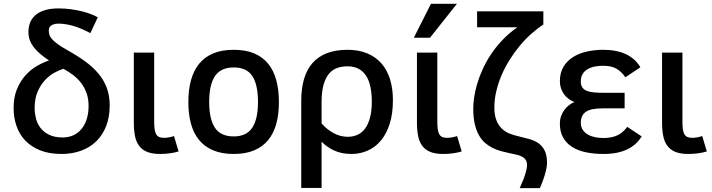

<svg xmlns="http://www.w3.org/2000/svg" viewBox="-20 -786 3707 999"><path d="M450.2 -613.8Q432.6 -623 413.3 -631.8Q394 -640.6 373 -647.5Q352.1 -654.3 329.8 -658.7Q307.6 -663.1 284.2 -663.1Q270 -663.1 260.3 -659.9Q250.5 -656.7 244.6 -651.9Q238.8 -647 236.3 -640.6Q233.9 -634.3 233.9 -627.9Q233.9 -616.7 236.6 -606.2Q239.3 -595.7 249.3 -584Q259.3 -572.3 278.1 -558.1Q296.9 -543.9 329.1 -525.9Q381.8 -496.6 422.9 -466.8Q463.9 -437 492.4 -402.8Q521 -368.7 535.9 -328.1Q550.8 -287.6 550.8 -237.8Q550.8 -177.7 532.7 -130.9Q514.6 -84 481.7 -51.5Q448.7 -19 402.3 -2Q356 15.1 299.8 15.1Q235.8 15.1 189 -3.7Q142.1 -22.5 111.3 -54.9Q80.6 -87.4 65.7 -130.9Q50.8 -174.3 50.8 -224.1Q50.8 -278.8 67.6 -320.6Q84.5 -362.3 111.1 -392.3Q137.7 -422.4 170.4 -441.7Q203.1 -460.9 234.9 -471.2Q211.4 -487.3 191.9 -503.4Q172.4 -519.5 158.2 -537.1Q144 -554.7 136 -574.7Q127.9 -594.7 127.9 -619.1Q127.9 -647 137.2 -669.7Q146.5 -692.4 165.8 -708.5Q185.1 -724.6 214.4 -733.4Q243.7 -742.2 284.2 -742.2Q319.8 -742.2 351.8 -737.5Q383.8 -732.9 410.2 -726.1Q436.5 -719.2 456.8 -711.2Q477.1 -703.1 488.8 -695.8ZM440.9 -234.9Q440.9 -271.5 430.7 -300.8Q420.4 -330.1 402.6 -353.5Q384.8 -377 360.8 -395.3Q336.9 -413.6 310.1 -428.2Q289.6 -421.9 263.7 -408Q237.8 -394 214.8 -369.9Q191.9 -345.7 176 -309.6Q160.2 -273.4 160.2 -223.1Q160.2 -197.8 166.7 -170.9Q173.3 -144 189.7 -121.8Q206.1 -99.6 234.6 -85.2Q263.2 -70.8 307.1 -70.8Q336.4 -70.8 360.8 -81.8Q385.3 -92.8 403.1 -113.8Q420.9 -134.8 430.9 -165.3Q440.9 -195.8 440.9 -234.9Z M909.2 2Q890.6 7.8 865 11.5Q839.4 15.1 813 15.1Q773.4 15.1 747.1 4.9Q720.7 -5.4 704.8 -25.9Q689 -46.4 682.6 -77.1Q676.3 -107.9 676.3 -148.9V-512.2H782.2V-157.2Q782.2 -132.8 784.2 -116.2Q786.1 -99.6 791.7 -88.9Q797.4 -78.1 807.4 -73.5Q817.4 -68.8 833 -68.8Q845.7 -68.8 860.1 -71.5Q874.5 -74.2 885.3 -78.1Z M1431.2 -254.9Q1431.2 -192.4 1417.7 -142.6Q1404.3 -92.8 1375.7 -57.6Q1347.2 -22.5 1302.7 -3.7Q1258.3 15.1 1196.3 15.1Q1133.8 15.1 1088.9 -3.9Q1043.9 -22.9 1015.4 -58.1Q986.8 -93.3 973.4 -143.1Q960 -192.9 960 -254.9Q960 -317.9 973.6 -368.2Q987.3 -418.5 1015.9 -453.9Q1044.4 -489.3 1089.1 -508.1Q1133.8 -526.9 1196.3 -526.9Q1258.3 -526.9 1302.7 -508.1Q1347.2 -489.3 1375.7 -453.9Q1404.3 -418.5 1417.7 -368.2Q1431.2 -317.9 1431.2 -254.9ZM1322.3 -254.9Q1322.3 -346.2 1292.7 -390.6Q1263.2 -435.1 1196.3 -435.1Q1129.4 -435.1 1098.9 -390.6Q1068.4 -346.2 1068.4 -254.9Q1068.4 -166 1098.4 -121.1Q1128.4 -76.2 1196.3 -76.2Q1262.2 -76.2 1292.2 -121.1Q1322.3 -166 1322.3 -254.9Z M1547.4 191.9V-261.2Q1547.4 -325.2 1561.8 -374.8Q1576.2 -424.3 1606 -458Q1635.7 -491.7 1680.9 -509.3Q1726.1 -526.9 1787.6 -526.9Q1846.2 -526.9 1890.4 -508.5Q1934.6 -490.2 1964.4 -456.3Q1994.1 -422.4 2009.3 -373.8Q2024.4 -325.2 2024.4 -265.1Q2024.4 -195.8 2008.1 -143.3Q1991.7 -90.8 1962.6 -55.7Q1933.6 -20.5 1894 -2.7Q1854.5 15.1 1808.6 15.1Q1757.8 15.1 1718.8 -2.9Q1679.7 -21 1653.3 -48.8V191.9ZM1653.3 -144Q1680.7 -112.3 1715.8 -93.3Q1751 -74.2 1789.6 -74.2Q1816.4 -74.2 1839.4 -84.2Q1862.3 -94.2 1878.9 -116.2Q1895.5 -138.2 1905 -172.9Q1914.6 -207.5 1914.6 -256.8Q1914.6 -294.9 1908.4 -328.6Q1902.3 -362.3 1887.7 -387.2Q1873 -412.1 1848.6 -426.5Q1824.2 -440.9 1787.6 -440.9Q1759.3 -440.9 1734.9 -432.6Q1710.4 -424.3 1692.4 -403.1Q1674.3 -381.8 1663.8 -345.9Q1653.3 -310.1 1653.3 -254.9Z M2382.3 2Q2363.8 7.8 2338.1 11.5Q2312.5 15.1 2286.1 15.1Q2246.6 15.1 2220.2 4.9Q2193.8 -5.4 2178 -25.9Q2162.1 -46.4 2155.8 -77.1Q2149.4 -107.9 2149.4 -148.9V-512.2H2255.4V-157.2Q2255.4 -132.8 2257.3 -116.2Q2259.3 -99.6 2264.9 -88.9Q2270.5 -78.1 2280.5 -73.5Q2290.5 -68.8 2306.2 -68.8Q2318.8 -68.8 2333.3 -71.5Q2347.7 -74.2 2358.4 -78.1ZM2217.3 -589.8H2133.3L2222.2 -766.1H2357.4Z M2462.4 -727.1H2807.1V-658.2Q2775.4 -637.7 2743.9 -609.6Q2712.4 -581.5 2684.1 -547.4Q2655.8 -513.2 2631.6 -474.6Q2607.4 -436 2589.8 -395Q2572.3 -354 2562.3 -311.5Q2552.2 -269 2552.2 -228Q2552.2 -185.5 2563.5 -158.7Q2574.7 -131.8 2592.8 -115.2Q2610.8 -98.6 2633.8 -90.1Q2656.7 -81.5 2680.2 -76.2Q2707.5 -69.8 2733.9 -62.5Q2760.3 -55.2 2780.8 -41.3Q2801.3 -27.3 2813.7 -3.2Q2826.2 21 2826.2 61Q2826.2 80.1 2820.3 103Q2814.5 126 2807.6 146Q2799.3 169.4 2789.1 192.9H2684.1Q2694.3 170.4 2703.1 148.4Q2706.5 139.2 2710 129.2Q2713.4 119.1 2716.1 109.1Q2718.8 99.1 2720.5 90.1Q2722.2 81.1 2722.2 73.2Q2722.2 56.2 2715.1 45.7Q2708 35.2 2695.8 28.8Q2683.6 22.5 2667.2 18.8Q2650.9 15.1 2632.3 11.2Q2611.8 6.8 2589.6 1Q2567.4 -4.9 2546.1 -14.9Q2524.9 -24.9 2506.1 -40.5Q2487.3 -56.2 2473.1 -80.3Q2459 -104.5 2450.7 -138.9Q2442.4 -173.3 2442.4 -221.2Q2442.4 -246.6 2447 -279.3Q2451.7 -312 2462.4 -348.6Q2473.1 -385.3 2490.7 -424.3Q2508.3 -463.4 2533.7 -502Q2559.1 -540.5 2593.3 -576.7Q2627.4 -612.8 2671.4 -644H2462.4Z M3318.8 -76.2Q3305.7 -55.2 3287.6 -38.3Q3269.5 -21.5 3245.1 -9.5Q3220.7 2.4 3189.7 8.8Q3158.7 15.1 3119.6 15.1Q3070.3 15.1 3028.6 6.3Q2986.8 -2.4 2956.8 -21.5Q2926.8 -40.5 2909.9 -70.6Q2893.1 -100.6 2893.1 -143.1Q2893.1 -163.6 2899.4 -181.6Q2905.8 -199.7 2916.5 -214.1Q2927.2 -228.5 2940.9 -239Q2954.6 -249.5 2968.8 -254.9Q2953.1 -260.7 2939.2 -271Q2925.3 -281.2 2915 -295.2Q2904.8 -309.1 2898.9 -326.4Q2893.1 -343.8 2893.1 -363.8Q2893.1 -407.7 2911.9 -438.7Q2930.7 -469.7 2961.9 -489.3Q2993.2 -508.8 3033.7 -517.8Q3074.2 -526.9 3117.7 -526.9Q3258.3 -526.9 3312 -436L3233.9 -383.8Q3214.4 -412.6 3188 -428.2Q3161.6 -443.8 3118.7 -443.8Q3095.2 -443.8 3074.2 -439.7Q3053.2 -435.5 3037.1 -426Q3021 -416.5 3011.5 -400.9Q3002 -385.3 3002 -362.8Q3002 -342.8 3010 -331.1Q3018.1 -319.3 3033.4 -313.2Q3048.8 -307.1 3071 -305.2Q3093.3 -303.2 3121.1 -303.2H3230V-222.2H3115.7Q3054.2 -222.2 3028.1 -204.1Q3002 -186 3002 -147Q3002 -126 3012 -110.8Q3022 -95.7 3038.3 -86.2Q3054.7 -76.7 3075.7 -72.3Q3096.7 -67.9 3118.7 -67.9Q3162.6 -67.9 3192.1 -81.8Q3221.7 -95.7 3243.7 -126Z M3657.7 2Q3639.2 7.8 3613.5 11.5Q3587.9 15.1 3561.5 15.1Q3522 15.1 3495.6 4.9Q3469.2 -5.4 3453.4 -25.9Q3437.5 -46.4 3431.2 -77.1Q3424.8 -107.9 3424.8 -148.9V-512.2H3530.8V-157.2Q3530.8 -132.8 3532.7 -116.2Q3534.7 -99.6 3540.3 -88.9Q3545.9 -78.1 3555.9 -73.5Q3565.9 -68.8 3581.5 -68.8Q3594.2 -68.8 3608.6 -71.5Q3623 -74.2 3633.8 -78.1Z"/></svg>

Font: Lorenzo Sans Medium
Style: Regular
Weight: 500
Foundry: Intel Corporation
Version: Version 1.00; ttfautohint (v1.5)